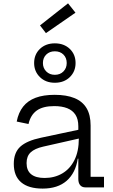

<svg xmlns="http://www.w3.org/2000/svg" viewBox="-20 -1098 664 1125"><path d="M481.2 0Q460.7 0 449.8 -12.9Q438.9 -25.9 438.9 -49.4V-209.6L445.5 -226.1L441.9 -286.7L438.9 -318.1V-358.5Q438.9 -399.4 422.3 -425.4Q405.6 -451.4 374.1 -463.9Q342.5 -476.3 297.9 -476.3Q231.5 -476.3 195.3 -450.3Q159.1 -424.2 147 -371.4L77.9 -385.8Q88.1 -438.4 115.5 -473.2Q142.9 -508 188.7 -525.2Q234.5 -542.4 300.5 -542.4Q369.4 -542.4 416.2 -523.3Q463.1 -504.2 487 -464.6Q510.9 -424.9 510.9 -362.7V-61.9H589.4V0ZM229.9 7Q147.1 7 104 -29.7Q60.8 -66.3 60.8 -138Q60.8 -203.9 99 -238.7Q137.2 -273.6 221 -291.2L460.5 -342.1V-290.3L232.8 -238.8Q183.8 -227.7 159.7 -205.3Q135.7 -182.9 135.7 -142.3Q135.7 -98.7 162.6 -77Q189.5 -55.2 241.3 -55.2Q299.1 -55.2 344.5 -81.6Q390 -108 415.9 -159.6Q441.9 -211.2 441.9 -286.7L460.8 -168.3H435.6Q423 -84.9 370.8 -38.9Q318.5 7 229.9 7ZM301.2 -613.1Q247.9 -613.1 213.9 -646.2Q180 -679.4 180 -728.7Q180 -779 213.9 -811.5Q247.9 -844 301.2 -844Q355.1 -844 389 -811.5Q422.8 -779 422.8 -728.7Q422.8 -679 389 -646.1Q355.1 -613.1 301.2 -613.1ZM301.2 -659.7Q332.4 -659.7 351.6 -679.3Q370.9 -698.9 370.9 -728.7Q370.9 -759.3 351.6 -778.4Q332.4 -797.4 301.2 -797.4Q270.7 -797.4 251.1 -778.4Q231.5 -759.3 231.5 -728.7Q231.5 -698.9 251.1 -679.3Q270.7 -659.7 301.2 -659.7ZM378.7 -1078.4 422.2 -1023.7 249.1 -903.9 214.4 -949.1Z"/></svg>

Font: Hepta Slab ExtraLight
Style: Regular
Weight: 200
Designer: Michael LaGattuta
Foundry: Michael LaGattuta
Version: Version 1.100